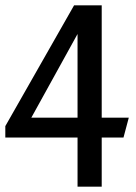

<svg xmlns="http://www.w3.org/2000/svg" viewBox="-26 -518 511 723"><path d="M253 -498H357V-75H459L439 0H357V185H266V0H-6V-43ZM266 -390 92 -75H266Z"/></svg>

Font: Rosario Medium
Style: Regular
Weight: 500
Version: Version 1.201